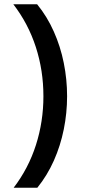

<svg xmlns="http://www.w3.org/2000/svg" viewBox="-20 -760 398 900"><path d="M155 120H44Q113.5 29 148.5 -80.5Q183.5 -190 183.5 -309Q183.5 -429.5 148 -539.2Q112.5 -649 42.5 -740H154Q201 -682.5 232.2 -612.2Q263.5 -542 279 -464.8Q294.5 -387.5 294.5 -309Q294.5 -230.5 279 -153.8Q263.5 -77 232.5 -7.2Q201.5 62.5 155 120Z"/></svg>

Font: Encode Sans SC SemiExpanded Medium
Style: Regular
Weight: 500
Width: 6
Designer: Multiple Designers
Foundry: Impallari Type
Version: Version 3.002